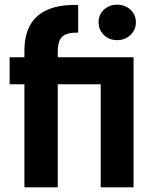

<svg xmlns="http://www.w3.org/2000/svg" viewBox="-20 -798 664 818"><path d="M84 0V-439H21V-554H84V-582Q84 -783 313 -777V-659Q265 -660 245.5 -642Q226 -624 226 -577V-554H549V0H409V-439H226V0ZM536 -649Q513 -627 479 -627Q445 -627 422.5 -649Q400 -671 400 -703Q400 -735 422.5 -756.5Q445 -778 479 -778Q513 -778 536 -756.5Q559 -735 559 -703Q559 -671 536 -649Z"/></svg>

Font: SVN-Poppins SemiBold
Style: Regular
Weight: 600
Designer: Ninad Kale (Devanagari), Jonny Pinhorn (Latin)
Foundry: Indian Type Foundry
Version: Version 3.002 2017